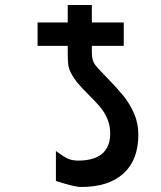

<svg xmlns="http://www.w3.org/2000/svg" viewBox="-20 -734 640 764"><path d="M292 -95Q354 -95 386.2 -122.2Q418.5 -149.5 418.5 -202.5Q418.5 -235 407.2 -261Q396 -287 379.5 -307Q363 -327 335 -354.5Q307.5 -382 291.5 -400.8Q275.5 -419.5 263 -442.5Q253.5 -461 251.5 -477.8Q249.5 -494.5 249.5 -526V-551.5H129.5V-644.5H249.5V-714H345.5V-644.5H472.5V-551.5H345.5V-526Q345.5 -508 348.8 -496.5Q352 -485 359 -475.5Q366 -466 381 -450.5L404.5 -426Q445.5 -384 470.2 -353.8Q495 -323.5 512.8 -284Q530.5 -244.5 530.5 -198.5Q530.5 -97.5 471.5 -43.8Q412.5 10 303 10Q275.5 10 202.5 -14V-133Q234 -110 250.5 -102.5Q267 -95 292 -95Z"/></svg>

Font: JuliaMono SemiBold
Style: Regular
Weight: 600
Monospace: yes
Designer: cormullion
Foundry: corm
Version: Version 0.055; ttfautohint (v1.8.4)